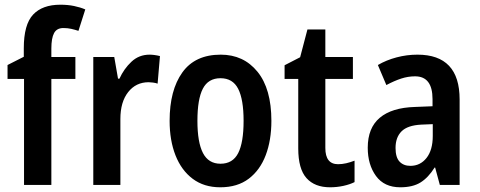

<svg xmlns="http://www.w3.org/2000/svg" viewBox="-20 -785 2037 815"><path d="M300 -450H198V0H82V-450H12V-509L81 -544V-580Q81 -681 120.5 -723Q160 -765 236 -765Q268 -765 294.5 -759.5Q321 -754 342 -745L313 -654Q298 -659 282.5 -662.5Q267 -666 249 -666Q221 -666 209.5 -644.5Q198 -623 198 -579V-543H300Z M615 -553Q624 -553 635.5 -551.5Q647 -550 659 -547L649 -430Q641 -433 629.5 -434.5Q618 -436 611 -436Q557 -436 524 -394Q491 -352 491 -280V0H376V-543H465L481 -451H487Q506 -493 538 -523Q570 -553 615 -553Z M1132 -272Q1132 -190 1108 -126.5Q1084 -63 1036 -26.5Q988 10 915 10Q846 10 798 -26Q750 -62 725 -125.5Q700 -189 700 -272Q700 -402 754 -477.5Q808 -553 917 -553Q1014 -553 1073 -480.5Q1132 -408 1132 -272ZM818 -272Q818 -181 841.5 -135.5Q865 -90 916 -90Q968 -90 991 -135Q1014 -180 1014 -272Q1014 -363 991 -408Q968 -453 916 -453Q864 -453 841 -408.5Q818 -364 818 -272Z M1415 -88Q1432 -88 1449.5 -92Q1467 -96 1485 -103V-12Q1465 -2 1437.5 4Q1410 10 1381 10Q1316 10 1281 -29Q1246 -68 1246 -155V-450H1188V-508L1254 -542L1285 -660H1361V-543H1478V-450H1361V-157Q1361 -88 1415 -88Z M1752 -553Q1931 -553 1931 -363V0H1847L1827 -74H1825Q1798 -31 1765 -10.5Q1732 10 1679 10Q1611 10 1576 -38Q1541 -86 1541 -158Q1541 -242 1592 -285Q1643 -328 1741 -331L1816 -334V-364Q1816 -461 1742 -461Q1712 -461 1683 -451.5Q1654 -442 1620 -424L1584 -509Q1620 -530 1663.5 -541.5Q1707 -553 1752 -553ZM1768 -256Q1710 -253 1684.5 -227.5Q1659 -202 1659 -157Q1659 -117 1676 -99Q1693 -81 1722 -81Q1764 -81 1790.5 -114.5Q1817 -148 1817 -208V-258Z"/></svg>

Font: Noto Sans Gurmukhi Condensed SemiBold
Style: Regular
Weight: 600
Width: 3
Designer: Jelle Bosma - Monotype Design Team
Foundry: Monotype Imaging Inc.
Version: Version 2.004; ttfautohint (v1.8.4.7-5d5b)